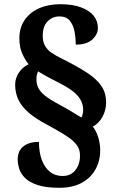

<svg xmlns="http://www.w3.org/2000/svg" viewBox="-20 -780 551 912"><path d="M262 112Q197 112 157.5 98.5Q118 85 98 64.5Q78 44 71 20.5Q64 -3 64 -23Q64 -48 75 -66.5Q86 -85 108.5 -95.5Q131 -106 165 -106Q165 -57 178.5 -20.5Q192 16 217 36Q242 56 278 56Q303 56 321 44Q339 32 349.5 10Q360 -12 360 -40Q360 -60 353.5 -75.5Q347 -91 330 -107.5Q313 -124 282 -143Q251 -162 201 -189Q147 -218 114.5 -246.5Q82 -275 67 -307Q52 -339 52 -378Q52 -409 70 -435.5Q88 -462 116 -475Q101 -492 86.5 -523.5Q72 -555 72 -598Q72 -649 97.5 -685.5Q123 -722 166.5 -741Q210 -760 267 -760Q325 -760 365 -745Q405 -730 425 -705Q445 -680 445 -647Q445 -617 418.5 -592.5Q392 -568 340 -568Q340 -597 334.5 -628Q329 -659 312.5 -680.5Q296 -702 263 -702Q228 -702 205.5 -678Q183 -654 183 -610Q183 -581 194 -562Q205 -543 224.5 -529.5Q244 -516 271 -503Q347 -465 393.5 -434.5Q440 -404 462 -371Q484 -338 484 -293Q484 -256 466 -224Q448 -192 421 -179Q432 -165 440 -146Q448 -127 452 -107Q456 -87 456 -67Q456 -15 433 25.5Q410 66 367 89Q324 112 262 112ZM367 -222Q370 -227 372.5 -237Q375 -247 375 -258Q375 -281 365 -301.5Q355 -322 331.5 -342Q308 -362 265 -384Q236 -399 209.5 -413Q183 -427 161 -441Q157 -434 155 -423.5Q153 -413 153 -404Q153 -376 165.5 -356Q178 -336 206 -316.5Q234 -297 282 -272Q314 -254 333 -242Q352 -230 367 -222Z"/></svg>

Font: Noto Serif Khmer SemiCondensed Black
Style: Regular
Weight: 900
Width: 4
Designer: Danh Hong and the Monotype Design Team
Foundry: Monotype Imaging Inc.
Version: Version 2.004